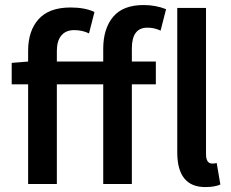

<svg xmlns="http://www.w3.org/2000/svg" viewBox="-20 -738 928 770"><path d="M803.2 12.2Q691.4 12.2 690.9 -126V-706.1H806.2V-120.1Q806.2 -82 831.1 -82Q839.8 -82 849.1 -84L863.8 2Q841.3 12.2 803.2 12.2ZM394 0V-399.9H208V0H92.8V-399.9H26.9V-485.8L92.8 -491.2V-534.2Q92.8 -614.3 134.8 -661.1Q176.8 -708 263.2 -708Q320.3 -708 358.9 -689.9L336.9 -604Q310.5 -617.2 277.3 -617.2Q244.1 -617.2 226.1 -595.7Q208 -574.2 208 -534.2V-491.2H394V-542Q394 -623 433.6 -670.4Q473.1 -717.8 556.2 -717.8Q604 -717.8 646 -701.2L624 -615.2Q598.1 -627.4 570.8 -627Q508.8 -627 508.8 -543.9V-491.2H605V-399.9H508.8V0Z"/></svg>

Font: SourceSansPro-Semibold
Style: Regular
Weight: 600
Designer: Paul D. Hunt
Foundry: Adobe Systems Incorporated
Version: Version 2.020;PS 2.0;hotconv 1.0.86;makeotf.lib2.5.63406